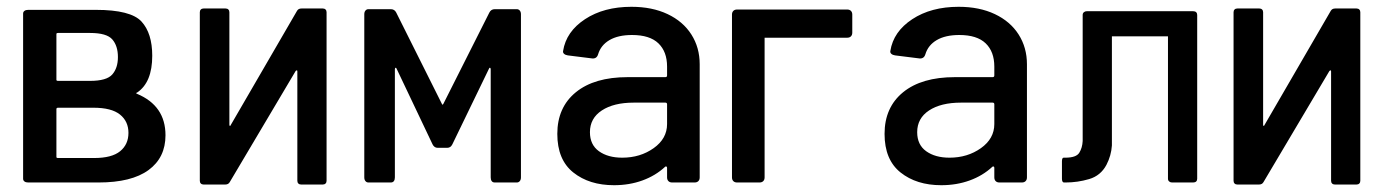

<svg xmlns="http://www.w3.org/2000/svg" viewBox="-20 -537 4076 565"><path d="M383 -261Q467 -226 467 -139Q467 -73 417 -36.5Q367 0 270 0H63Q56 0 52 -3Q48 -6 48 -11V-497Q48 -502 52 -505Q56 -508 63 -508H262Q365 -508 396.5 -473.5Q428 -439 428 -373Q428 -295 384 -265Q378 -263 383 -261ZM146 -437V-302Q146 -299 151 -299H245Q294 -299 310.5 -318Q327 -337 327 -369Q327 -402 310.5 -421Q294 -440 245 -440H151Q146 -440 146 -437ZM358 -146Q358 -180 333 -200Q308 -220 255 -220H151Q146 -220 146 -216V-75Q146 -72 151 -72H257Q309 -72 333.5 -92Q358 -112 358 -146Z M930 6H866Q861 6 858 3Q855 0 855 -5V-327Q855 -330 853.5 -330Q852 -330 850 -328L656 -1Q652 6 643 6H579Q574 6 571 3Q568 0 568 -5V-501Q568 -506 571 -509Q574 -512 579 -512H644Q649 -512 652 -509Q655 -506 655 -501V-170Q655 -167 656.5 -166.5Q658 -166 659 -169L854 -505Q858 -512 867 -512H930Q935 -512 938 -509Q941 -506 941 -501V-5Q941 0 938 3Q935 6 930 6Z M1052 -15V-495Q1052 -502 1055.5 -506Q1059 -510 1064 -510H1130Q1141 -510 1146 -500L1280 -232Q1282 -226 1285 -232L1420 -500Q1425 -510 1436 -510H1501Q1506 -510 1509.5 -506Q1513 -502 1513 -495V-15Q1513 -8 1509.5 -4Q1506 0 1501 0H1436Q1430 0 1427 -4Q1424 -8 1424 -15V-333Q1424 -337 1422 -337.5Q1420 -338 1419 -335L1311 -112Q1306 -102 1296 -102H1268Q1258 -102 1253 -112L1147 -335Q1146 -338 1144 -337.5Q1142 -337 1142 -333V-15Q1142 -8 1139 -4Q1136 0 1130 0H1064Q1059 0 1055.5 -4Q1052 -8 1052 -15Z M2039 -348V-15Q2039 -8 2035 -4Q2031 0 2024 0H1958Q1951 0 1947 -4Q1943 -8 1943 -15V-43Q1943 -46 1941 -47Q1939 -48 1937 -46Q1909 -20 1870.5 -6Q1832 8 1787 8Q1714 8 1667 -29.5Q1620 -67 1620 -143Q1620 -221 1674.5 -265.5Q1729 -310 1827 -310H1938Q1943 -310 1943 -315V-341Q1943 -385 1917.5 -409.5Q1892 -434 1840 -434Q1799 -434 1773.5 -419Q1748 -404 1740 -377Q1736 -364 1723 -365L1651 -374Q1644 -375 1640 -378.5Q1636 -382 1637 -387Q1646 -444 1701.5 -480.5Q1757 -517 1838 -517Q1899 -517 1944.5 -495.5Q1990 -474 2014.5 -435.5Q2039 -397 2039 -348ZM1943 -172V-230Q1943 -235 1938 -235H1845Q1786 -235 1751 -212Q1716 -189 1716 -148Q1716 -111 1742.5 -92Q1769 -73 1811 -73Q1864 -73 1903.5 -101Q1943 -129 1943 -172Z M2230 -426V-15Q2230 -8 2226 -4Q2222 0 2215 0H2149Q2142 0 2138 -4Q2134 -8 2134 -15V-494Q2134 -501 2138 -505Q2142 -509 2149 -509H2473Q2480 -509 2484 -505Q2488 -501 2488 -494V-441Q2488 -434 2484 -430Q2480 -426 2473 -426Z M3002 -348V-15Q3002 -8 2998 -4Q2994 0 2987 0H2921Q2914 0 2910 -4Q2906 -8 2906 -15V-43Q2906 -46 2904 -47Q2902 -48 2900 -46Q2872 -20 2833.5 -6Q2795 8 2750 8Q2677 8 2630 -29.5Q2583 -67 2583 -143Q2583 -221 2637.5 -265.5Q2692 -310 2790 -310H2901Q2906 -310 2906 -315V-341Q2906 -385 2880.5 -409.5Q2855 -434 2803 -434Q2762 -434 2736.5 -419Q2711 -404 2703 -377Q2699 -364 2686 -365L2614 -374Q2607 -375 2603 -378.5Q2599 -382 2600 -387Q2609 -444 2664.5 -480.5Q2720 -517 2801 -517Q2862 -517 2907.5 -495.5Q2953 -474 2977.5 -435.5Q3002 -397 3002 -348ZM2906 -172V-230Q2906 -235 2901 -235H2808Q2749 -235 2714 -212Q2679 -189 2679 -148Q2679 -111 2705.5 -92Q2732 -73 2774 -73Q2827 -73 2866.5 -101Q2906 -129 2906 -172Z M3166 -122V-493Q3166 -498 3169.5 -501Q3173 -504 3178 -504H3491Q3497 -504 3500 -501Q3503 -498 3503 -493V-11Q3503 -6 3500 -3Q3497 0 3491 0H3429Q3424 0 3420.5 -3Q3417 -6 3417 -11V-430H3252V-109Q3250 -79 3236 -52Q3219 -20 3185 -10Q3151 0 3116 0H3111Q3108 0 3106.5 -3Q3105 -6 3105 -11V-62Q3105 -73 3110 -73H3115Q3147 -73 3156 -87.5Q3165 -102 3166 -122Z M3972 6H3908Q3903 6 3900 3Q3897 0 3897 -5V-327Q3897 -330 3895.5 -330Q3894 -330 3892 -328L3698 -1Q3694 6 3685 6H3621Q3616 6 3613 3Q3610 0 3610 -5V-501Q3610 -506 3613 -509Q3616 -512 3621 -512H3686Q3691 -512 3694 -509Q3697 -506 3697 -501V-170Q3697 -167 3698.5 -166.5Q3700 -166 3701 -169L3896 -505Q3900 -512 3909 -512H3972Q3977 -512 3980 -509Q3983 -506 3983 -501V-5Q3983 0 3980 3Q3977 6 3972 6Z"/></svg>

Font: Barlow_Medium_SS
Style: Regular
Weight: 500
Designer: Jeremy Tribby
Foundry: Jeremy Tribby
Version: Version 1.101 August 23, 2024